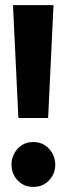

<svg xmlns="http://www.w3.org/2000/svg" viewBox="-20 -713 261 750"><path d="M189 -692.9 168 -252H51.8L30.8 -692.9ZM109.9 -158.2Q147.5 -158.2 171.6 -131.8Q195.8 -105.5 195.8 -69.8Q195.8 -34.2 171.6 -8.5Q147.5 17.1 109.9 17.1Q72.8 17.1 48.8 -8.5Q24.9 -34.2 24.9 -69.8Q24.9 -105.5 48.8 -131.8Q72.8 -158.2 109.9 -158.2Z"/></svg>

Font: Fira Sans Compressed
Style: Bold
Weight: 700
Width: 1
Designer: Carrois Corporate & Edenspiekermann AG
Foundry: Carrois Corporate GbR & Edenspiekermann AG
Version: Version 4.203;PS 004.203;hotconv 1.0.88;makeotf.lib2.5.64775